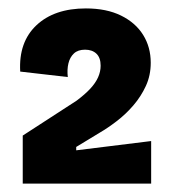

<svg xmlns="http://www.w3.org/2000/svg" viewBox="-20 -706 415 456"><path d="M34 -270V-384L162 -467Q182 -482 194.5 -495.5Q207 -509 213 -522.5Q219 -536 219 -550Q219 -569 209 -578.5Q199 -588 182 -588Q165 -588 155.5 -579Q146 -570 142.5 -555.5Q139 -541 141 -523L28 -536Q24 -606 66.5 -646Q109 -686 184 -686Q233 -686 267.5 -669Q302 -652 320 -623Q338 -594 338 -557Q338 -527 326.5 -502Q315 -477 297 -456Q279 -435 257.5 -418.5Q236 -402 217 -391L161 -357V-349L339 -371V-270Z"/></svg>

Font: Bricolage Grotesque 24pt SemiCondensed
Style: Bold
Weight: 700
Width: 4
Designer: Mathieu Triay
Foundry: Atelier Triay
Version: Version 1.001;gftools[0.9.33.dev8+g029e19f]